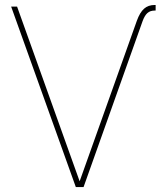

<svg xmlns="http://www.w3.org/2000/svg" viewBox="-20 -754 672 774"><path d="M531.7 -670.4Q543.9 -704.1 560.8 -719Q577.6 -733.9 603.5 -733.9H607.4V-711.4H603.5Q585.4 -711.4 574.2 -701.4Q563 -691.4 554.7 -668.5L316.9 0H285.6L24.9 -727.5H48.8L301.8 -21H300.3Z"/></svg>

Font: Inter 20pt Thin
Style: Regular
Weight: 250
Version: Version 4.001;git-66647c0bb